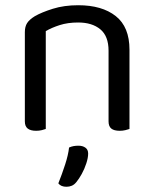

<svg xmlns="http://www.w3.org/2000/svg" viewBox="-20 -495 590 734"><path d="M475 -305V-203H395V-301Q395 -357 363.5 -383Q332 -409 279 -409Q239 -409 208 -399Q177 -389 155 -376V-203H75V-372Q75 -393 83.5 -406.5Q92 -420 113 -433Q139 -448 182 -461.5Q225 -475 279 -475Q370 -475 422.5 -433.5Q475 -392 475 -305ZM75 -258H155V-2Q150 0 140 2.5Q130 5 118 5Q97 5 86 -3.5Q75 -12 75 -31ZM395 -258H475V-2Q470 0 459.5 2.5Q449 5 438 5Q416 5 405.5 -3.5Q395 -12 395 -31ZM272 201Q264 211 254.5 215Q245 219 234 219Q213 219 203 206Q217 171 229 134Q241 97 244 69Q253 65 261.5 63.5Q270 62 280 62Q296 62 306.5 69.5Q317 77 317 92Q317 108 310 129.5Q303 151 292.5 170Q282 189 272 201Z"/></svg>

Font: Baloo Paaji 2
Style: Regular
Weight: 400
Designer: Shuchita Grover, Noopur Datye and Ek Type
Foundry: Ek Type
Version: Version 1.700